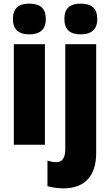

<svg xmlns="http://www.w3.org/2000/svg" viewBox="-20 -796 606 1056"><path d="M141 -776C83 -776 51 -751 51 -691C51 -632 85 -607 141 -607C198 -607 232 -632 232 -691C232 -751 200 -776 141 -776ZM334 -691C334 -632 367 -607 424 -607C480 -607 515 -632 515 -691C515 -751 483 -776 424 -776C365 -776 334 -751 334 -691ZM227 -553H56V0H227ZM331 240C449 239 509 169 509 45V-553H339V24C339 75 321 96 290 96C274 96 259 93 241 87V228C268 236 303 240 331 240Z"/></svg>

Font: Noto Sans Gurmukhi Condensed Black
Style: Regular
Weight: 900
Width: 3
Designer: Jelle Bosma - Monotype Design Team
Foundry: Monotype Imaging Inc.
Version: Version 2.004